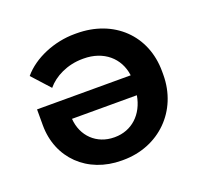

<svg xmlns="http://www.w3.org/2000/svg" viewBox="-99 -643 808 765"><g transform="rotate(-20 305.0 -260.0)"><path d="M297 -529H289C203 -529 113 -492 64 -433L132 -358C163 -396 220 -425 285 -425H289C374 -425 433 -374 443 -299V-298H46V-231C46 -91 149 9 294 9H300C452 9 566 -103 566 -256V-270C566 -423 455 -529 297 -529ZM439 -215C426 -138 372 -88 300 -88H298C223 -88 169 -141 164 -215Z"/></g></svg>

Font: Fixel Display SemiBold
Style: Regular
Weight: 600
Designer: AlfaBravo + MacPaw
Foundry: Kyrylo Tkachov, Marchela Mozhyna, Serhii Makarenko, Maria Weinstein, Zakhar Kryvoshyya
Version: Version 1.211